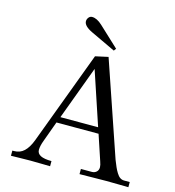

<svg xmlns="http://www.w3.org/2000/svg" viewBox="-132 -1045 1057 1157"><g transform="rotate(15 396.5 -466.5)"><path d="M269.5 -899.4Q269.5 -912.1 278.1 -922.9Q286.6 -933.6 299.8 -933.6Q329.6 -933.6 363.3 -902.3L488.3 -785.6L477.5 -771.5L324.2 -843.8Q269.5 -869.6 269.5 -899.4ZM43 1V-31.2H53.7Q90.3 -31.2 115.7 -54.9Q141.1 -78.6 159.2 -126L377 -709L457 -726.6L658.2 -138.7Q668.9 -111.8 675.5 -96.7Q682.1 -81.5 692.6 -64.2Q703.1 -46.9 714.6 -39.1Q726.1 -31.2 740.2 -31.2H775.4V1Q766.1 1 714.4 0Q662.6 -1 638.7 -1Q614.7 -1 547.4 0Q480 1 470.7 1V-31.2H539.1Q555.7 -31.2 567.4 -41.7Q579.1 -52.2 579.1 -70.3Q579.1 -84 571.3 -105.5L518.6 -263.7H255.9L210 -137.7Q196.3 -101.6 196.3 -77.1Q196.3 -31.2 287.1 -31.2V1Q284.2 1 234.4 0Q184.6 -1 164.1 -1Q143.6 -1 94.7 0Q45.9 1 43 1ZM270.5 -300.8H505.9L394.5 -634.8Z"/></g></svg>

Font: Theano Old Style
Style: Regular
Weight: 400
Designer: Alexey Kryukov
Version: Version 2.00